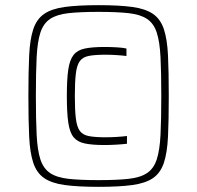

<svg xmlns="http://www.w3.org/2000/svg" viewBox="-20 -716 764 744"><path d="M362 8Q282 8 231 1Q180 -6 151 -26Q122 -46 109 -85Q96 -124 93 -187Q90 -250 90 -344Q90 -438 93 -501Q96 -564 109 -603Q122 -642 151 -662Q180 -682 231 -689Q282 -696 362 -696Q442 -696 493 -689Q544 -682 573 -662Q602 -642 615 -603Q628 -564 631 -501Q634 -438 634 -344Q634 -250 631 -187Q628 -124 615 -85Q602 -46 573 -26Q544 -6 493 1Q442 8 362 8ZM385 -154Q338 -154 309 -160Q280 -166 265 -184.5Q250 -203 244.5 -241.5Q239 -280 239 -344Q239 -408 244.5 -446Q250 -484 265 -503Q280 -522 309 -528Q338 -534 385 -534Q410 -534 434 -532.5Q458 -531 470 -528V-499Q455 -501 432 -502.5Q409 -504 389 -504Q349 -504 325 -499.5Q301 -495 289.5 -479.5Q278 -464 274 -431.5Q270 -399 270 -344Q270 -289 274 -256.5Q278 -224 289.5 -208.5Q301 -193 325 -188.5Q349 -184 389 -184Q410 -184 433.5 -185.5Q457 -187 472 -189V-159Q456 -157 431.5 -155.5Q407 -154 385 -154ZM362 -18Q433 -18 478.5 -23Q524 -28 550 -45.5Q576 -63 587.5 -98.5Q599 -134 602 -193.5Q605 -253 605 -344Q605 -435 602 -494.5Q599 -554 587.5 -589.5Q576 -625 550 -642.5Q524 -660 478.5 -665Q433 -670 362 -670Q291 -670 245.5 -665Q200 -660 174 -642.5Q148 -625 136.5 -589.5Q125 -554 122 -494.5Q119 -435 119 -344Q119 -253 122 -193.5Q125 -134 136.5 -98.5Q148 -63 174 -45.5Q200 -28 245.5 -23Q291 -18 362 -18Z"/></svg>

Font: Saira Thin
Style: Regular
Weight: 100
Designer: Hector Gatti with collaboration of the Omnibus-Type team
Foundry: Omnibus-Type
Version: Version 1.101